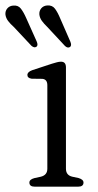

<svg xmlns="http://www.w3.org/2000/svg" viewBox="-61 -702 370 722"><path d="M187 -448.5V-67.5Q187 -43 211 -37.5L234.5 -32.5Q253 -27 253 -15.5Q253 0 232.5 0H70Q49.5 0 49.5 -15.5Q49.5 -27 67.5 -32L92.5 -37.5Q117 -43.5 117 -67.5V-381.5Q117 -403.5 98.5 -405.5L58 -406Q42 -408.5 42 -420Q42 -431.5 60 -438L134.5 -462.5Q145 -465.5 153 -467.8Q161 -470 168.5 -470Q187 -470 187 -448.5ZM165.5 -632.5 203.5 -545.5Q209.5 -531 202.5 -525.5Q194 -519.5 183.5 -529L116.5 -601Q104.5 -612.5 96.5 -623.5Q88.5 -634.5 87 -647.5Q86 -661 94.2 -670.8Q102.5 -680.5 116.5 -681.5Q135.5 -683 145.8 -669.2Q156 -655.5 165.5 -632.5ZM38 -633 77 -546Q83 -532 76.5 -526.5Q68.5 -520.5 57.5 -529.5L-9 -600.5Q-22 -612 -30.2 -622.8Q-38.5 -633.5 -40.5 -646.5Q-42 -660 -33.8 -670Q-25.5 -680 -11.5 -681Q7 -683 17.5 -669.5Q28 -656 38 -633Z"/></svg>

Font: Fraunces 9pt S050 Light
Style: Regular
Weight: 300
Version: Version 1.000; ttfautohint (v1.8.3)